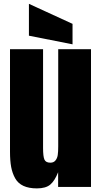

<svg xmlns="http://www.w3.org/2000/svg" viewBox="-20 -994 539 1021"><path d="M176.3 7.8Q133.3 7.8 104.5 -5.6Q75.7 -19 60.5 -46.1Q45.4 -73.2 39.3 -106.4Q33.2 -139.6 33.2 -187V-732.4H209V-207.5Q209 -161.6 216.3 -145.3Q223.6 -128.9 248 -128.9Q265.6 -128.9 275.1 -140.9Q284.7 -152.8 287.1 -169.9Q289.6 -187 289.6 -216.3V-732.4H463.9V0H289.1V-78.1Q271 -32.2 247.1 -12.2Q223.1 7.8 176.3 7.8ZM365.7 -867.2V-758.3L133.8 -804.2V-973.6Z"/></svg>

Font: Anton
Style: Regular
Weight: 400
Designer: Vernon Adams, Tural Alisoy
Foundry: Vernon Adams
Version: Version 2.300